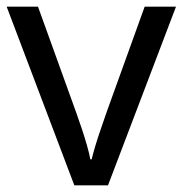

<svg xmlns="http://www.w3.org/2000/svg" viewBox="-20 -556 548 576"><path d="M203 0 0 -536H94L208 -220Q216 -198 225 -171Q234 -144 241 -119.5Q248 -95 251 -78H255Q259 -95 266.5 -120Q274 -145 283.5 -172Q293 -199 300 -220L414 -536H508L304 0Z"/></svg>

Font: lsinhala15
Style: Book
Weight: 400
Designer: Jelle Bosma - Monotype Design Team
Foundry: Monotype Imaging Inc.
Version: Version 2.003